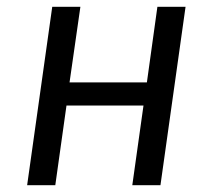

<svg xmlns="http://www.w3.org/2000/svg" viewBox="-20 -546 627 566"><path d="M403 -235H176L143 0H60L134 -526H217L185 -303H413L444 -526H527L453 0H370Z"/></svg>

Font: Fira Sans Book
Style: Italic
Weight: 350
Italic angle: -8°
Designer: bBox Type GmbH & Carrois Corporate GbR & Edenspiekermann AG
Foundry: bBox Type GmbH & Carrois Corporate GbR & Edenspiekermann AG
Version: Version 4.301